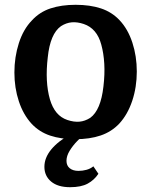

<svg xmlns="http://www.w3.org/2000/svg" viewBox="-20 -570 630 800"><path d="M550 -272Q550 -207 531 -150Q512 -93 477 -55Q445 -21 399.5 -5.5Q354 10 294 10Q234 10 189 -5Q144 -20 112 -54Q77 -92 58.5 -148Q40 -204 40 -268Q40 -332 58.5 -390Q77 -448 113 -485Q145 -520 190.5 -535Q236 -550 295 -550Q355 -550 400.5 -535Q446 -520 478 -486Q513 -449 531.5 -392.5Q550 -336 550 -272ZM188 -156Q198 -122 216 -100.5Q234 -79 261 -70Q288 -61 311 -63Q334 -65 356 -79Q400 -111 411 -210Q417 -260 414.5 -304Q412 -348 402 -384Q393 -418 374.5 -439.5Q356 -461 329 -470Q302 -479 279 -477Q256 -475 234 -461Q189 -429 179 -331Q167 -229 188 -156ZM272 210Q221 210 193 186.5Q165 163 165 125Q165 50 279 -14H340Q321 -2 302 17.5Q283 37 270 58.5Q257 80 257 100Q257 120 270.5 131Q284 142 307 142Q324 142 340.5 137.5Q357 133 369 123L390 154Q373 180 345.5 195Q318 210 272 210Z"/></svg>

Font: Domine SemiBold
Style: Regular
Weight: 600
Designer: Pablo Impallari, Rodrigo Fuenzalida, Brenda Gallo
Foundry: Pablo Impallari, Rodrigo Fuenzalida, Brenda Gallo
Version: Version 2.000